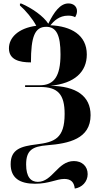

<svg xmlns="http://www.w3.org/2000/svg" viewBox="-20 -870 570 1117"><path d="M415 227C456 221 490 188 490 143C490 97 457 67 410 67C315 67 286 188 200 188C159 188 132 159 132 87C132 4 168 -18 255 -25C380 -35 507 -62 507 -200C507 -311 424 -369 273 -371C414 -384 485 -452 485 -553C485 -667 393 -718 273 -723C293 -747 324 -779 376 -779C391 -779 405 -777 417 -770C421 -777 428 -789 428 -805C428 -833 407 -850 378 -850C331 -850 295 -802 261 -732C233 -776 167 -822 105 -849H96V-838C130 -808 168 -763 191 -720C85 -706 32 -650 32 -589C32 -522 93 -507 160 -507C160 -656 182 -714 249 -714C308 -714 332 -666 332 -554C332 -427 295 -374 212 -374H126V-364H214C317 -364 356 -321 356 -207C356 -64 297 -43 192 -30C104 -19 42 -3 42 85C42 165 94 199 184 199C265 199 309 171 354 171C393 171 411 190 415 227Z"/></svg>

Font: Noto Serif Display Condensed ExtraBold
Style: Regular
Weight: 800
Width: 3
Designer: Monotype Design Team
Foundry: Monotype Imaging Inc.
Version: Version 2.009